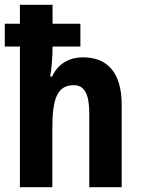

<svg xmlns="http://www.w3.org/2000/svg" viewBox="-22 -780 590 800"><path d="M197 -760H61V-681H-2V-586H61V0H196V-247C196 -374 219 -425 286 -425C330 -425 350 -387 350 -308V0H485V-344C485 -475 427 -541 325 -541C266 -541 220 -515 195 -461H187C192 -488 197 -535 197 -586H313V-681H197Z"/></svg>

Font: Noto Sans Sinhala Condensed
Style: Bold
Weight: 700
Width: 3
Designer: Jelle Bosma - Monotype Design Team
Foundry: Monotype Imaging Inc.
Version: Version 2.006